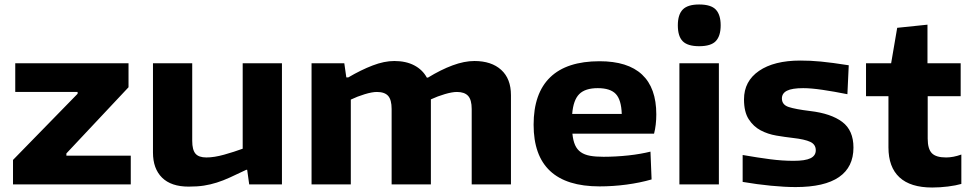

<svg xmlns="http://www.w3.org/2000/svg" viewBox="-20 -822 4336 856"><path d="M38 -109 326 -404V-412H48V-540H553V-433L276 -138V-128H563V0H38Z M821 10Q743 10 702.5 -30Q662 -70 662 -142V-540H837V-194Q837 -154 851.5 -137Q866 -120 900 -120Q935 -120 979.5 -132.5Q1024 -145 1062 -159V-540H1237V0H1091L1082 -65H1078Q1036 -45 1005.5 -31Q975 -17 946.5 -8Q918 1 889 5.5Q860 10 821 10Z M1369 -540H1515L1524 -477H1533Q1589 -510 1641 -530Q1693 -550 1738 -550Q1790 -550 1827 -530.5Q1864 -511 1883 -476H1888Q1945 -511 1997.5 -530.5Q2050 -550 2095 -550Q2171 -550 2214.5 -510.5Q2258 -471 2258 -398V0H2083V-336Q2083 -377 2067 -394.5Q2051 -412 2017 -412Q1996 -412 1963.5 -402.5Q1931 -393 1901 -379V0H1726V-336Q1726 -377 1710.5 -394.5Q1695 -412 1660 -412Q1639 -412 1606 -402Q1573 -392 1544 -378V0H1369Z M2653 9Q2359 9 2359 -266Q2359 -406 2433 -477.5Q2507 -549 2653 -549Q2779 -549 2842.5 -489.5Q2906 -430 2906 -312Q2906 -289 2903.5 -267Q2901 -245 2896 -226H2532Q2535 -195 2544 -175Q2553 -155 2569.5 -143.5Q2586 -132 2610.5 -127.5Q2635 -123 2671 -123Q2696 -123 2724.5 -124.5Q2753 -126 2781 -129Q2809 -132 2834.5 -136.5Q2860 -141 2880 -146L2885 -22Q2833 -7 2773 1Q2713 9 2653 9ZM2645 -429Q2589 -429 2562.5 -402.5Q2536 -376 2531 -314H2752Q2750 -377 2725.5 -403Q2701 -429 2645 -429Z M3097 -616Q3046 -616 3024 -638Q3002 -660 3002 -709Q3002 -757 3024 -779.5Q3046 -802 3097 -802Q3150 -802 3171.5 -779Q3193 -756 3193 -709Q3193 -662 3171.5 -639Q3150 -616 3097 -616ZM3009 -540H3185V0H3009Z M3527 12Q3479 12 3417 6Q3355 0 3291 -11V-131Q3360 -119 3414 -112Q3468 -105 3518 -105Q3570 -105 3593.5 -116.5Q3617 -128 3617 -152Q3617 -178 3592.5 -189.5Q3568 -201 3515 -207Q3480 -211 3441.5 -217.5Q3403 -224 3371 -241Q3339 -258 3318 -290.5Q3297 -323 3297 -379Q3297 -460 3364 -506Q3431 -552 3548 -552Q3571 -552 3593 -551Q3615 -550 3640.5 -547.5Q3666 -545 3696 -541Q3726 -537 3764 -531L3758 -402Q3698 -414 3647 -421.5Q3596 -429 3561 -429Q3511 -429 3488.5 -417.5Q3466 -406 3466 -383Q3466 -355 3496 -345Q3526 -335 3592 -327Q3685 -316 3735 -278.5Q3785 -241 3785 -164Q3785 -77 3720.5 -32.5Q3656 12 3527 12Z M4136 14Q4039 14 3990 -31.5Q3941 -77 3941 -165V-393H3841V-540H3953L3980 -698L4115 -712V-540H4263V-393H4116V-204Q4116 -158 4134.5 -139Q4153 -120 4198 -120Q4230 -120 4266 -133V-2Q4242 5 4206.5 9.5Q4171 14 4136 14Z"/></svg>

Font: Encode Sans Wide
Style: Bold
Weight: 700
Designer: Pablo Impallari, Andres Torresi
Foundry: Pablo Impallari, Andres Torresi
Version: Version 1.000; ttfautohint (v1.00) -l 8 -r 50 -G 200 -x 14 -